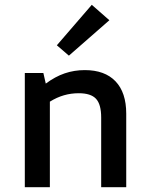

<svg xmlns="http://www.w3.org/2000/svg" viewBox="-20 -777 620 797"><path d="M83 0V-474H160L170 -430Q209 -459 248.5 -472.5Q288 -486 332 -486Q415 -486 459.5 -439.5Q504 -393 504 -305V0H400V-289Q400 -344 378.5 -367Q357 -390 307 -390Q275 -390 245.5 -381.5Q216 -373 187 -355V0ZM266 -546 216 -589 361 -757 434 -693Z"/></svg>

Font: Sometype Mono SemiBold
Style: Regular
Weight: 600
Designer: Ryoichi Tsunekawa
Foundry: Dharma Type
Version: Version 1.001